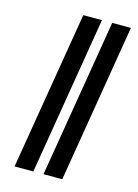

<svg xmlns="http://www.w3.org/2000/svg" viewBox="-111 -781 604 842"><g transform="rotate(15 191.0 -359.5)"><path d="M245 -718.8H160.2L40.8 0H126.1ZM172.2 0H257.5L376.4 -718.8H291.5Z"/></g></svg>

Font: Margiela Sans Semi Bold
Style: Italic
Weight: 600
Italic angle: -9.39999°
Designer: Stefan Endress, Andreas Faust
Version: Version 1.100;FEAKit 1.0